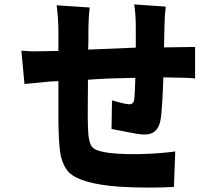

<svg xmlns="http://www.w3.org/2000/svg" viewBox="-20 -803 1009 871"><path d="M769 45Q721 48 654 48Q581 48 522 44Q345 31 293 -21Q267 -48 256 -95Q248 -134 246 -209Q245 -230 245 -275V-435L205 -433L91 -422L77 -573Q101 -571 126 -570Q162 -570 197 -571L245 -572V-654Q245 -718 237 -779L387 -769Q381 -722 381 -653V-615Q381 -595 380 -578L596 -587V-683Q596 -735 589 -783L732 -773L728 -734Q728 -722 727 -707Q726 -696 726 -683L724 -588L865 -590V-447Q854 -449 821 -450L721 -452Q719 -389 716 -341Q713 -285 708 -257Q695 -188 627 -193Q607 -194 558 -204L486 -218L488 -348Q540 -332 565 -330Q586 -329 589 -352Q591 -368 592 -396L594 -450L475 -447L401 -443Q397 -442 393 -442H384Q381 -442 379 -441L378 -272L379 -225Q381 -152 400 -134Q422 -112 512 -106Q571 -102 647 -105Q718 -108 775 -116Z"/></svg>

Font: Xiangcui Wave Sans Xiangcui Wave Sans
Style: Regular
Weight: 800
Width: 3
Version: Version 0.920;March 28, 2024;FontCreator 14.0.0.2814 64-bit